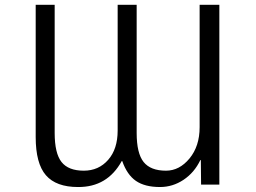

<svg xmlns="http://www.w3.org/2000/svg" viewBox="-20 -750 1040 780"><path d="M793.9 -99.6Q769.5 -48.8 725.6 -19.5Q681.6 9.8 629.9 9.8Q568.4 9.8 532.2 -15.1Q496.1 -40 476.6 -95.7H474.6Q416 10.7 296.9 9.8Q208 9.8 166.5 -38.1Q125 -85.9 125 -193.4V-730.5H202.1V-210Q202.1 -127 230 -91.8Q257.8 -56.6 320.3 -56.6Q380.9 -56.6 419.4 -100.6Q458 -144.5 458 -219.7V-730.5H535.2V-210Q535.2 -127 563.5 -91.8Q591.8 -56.6 654.3 -56.6Q709 -56.6 750 -106.4Q791 -156.2 791 -233.4V-730.5H871.1V0H796.9L795.9 -99.6Z"/></svg>

Font: GenEi Gothic M SemiLight
Style: Regular
Weight: 350
Designer: o_tamon (Modified); [Source Han Sans]
Ryoko NISHIZUKA  (kana & ideographs); Paul D. Hunt (Latin, Greek & Cyrillic); Wenl
Version: Version 1.1a;Original Version 1.004